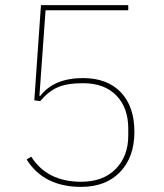

<svg xmlns="http://www.w3.org/2000/svg" viewBox="-20 -718 640 750"><path d="M481 -698V-678H158L134 -344L137 -343Q191 -413 304 -413Q399 -413 452 -357.5Q505 -302 505 -203Q505 -104 449 -46Q393 12 297 12Q151 12 84 -95L102 -106Q164 -8 297 -8Q383 -8 432 -58Q481 -108 481 -188V-216Q481 -297 434.5 -345Q388 -393 304 -393Q242 -393 205.5 -377Q169 -361 137 -323L114 -326L140 -698Z"/></svg>

Font: IBM Plex Sans Thin
Style: Regular
Weight: 100
Designer: Mike Abbink, Paul van der Laan, Pieter van Rosmalen
Foundry: Bold Monday
Version: Version 3.0